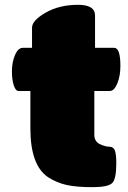

<svg xmlns="http://www.w3.org/2000/svg" viewBox="-20 -774 536 802"><path d="M180.2 -34.2Q106.9 -84 106.9 -237.8V-394H57.1Q45.4 -394 37.6 -417.2Q29.8 -440.4 29.8 -476.1Q29.8 -514.2 42.7 -544.2Q55.7 -574.2 75.2 -574.2H113.8V-658.2Q113.8 -688.5 170.9 -721.2Q227.5 -753.9 306.2 -753.9Q377 -753.9 377 -709V-574.2H457Q482.9 -574.2 482.9 -499Q482.9 -456.5 470 -425.3Q457 -394 439 -394H374V-210.9Q374 -183.6 397 -171.9Q420.9 -161.1 437 -161.1Q454.1 -161.1 460 -145Q465.8 -128.9 465.8 -92.8Q465.8 -24.9 448.2 -8.8Q430.2 7.8 366.2 7.8Q300.3 7.8 258.8 -1.2Q217.3 -10.3 180.2 -34.2Z"/></svg>

Font: GGS TheRock Black
Style: Regular
Weight: 900
Designer: Rodrigo Fuenzalida (2012); Goodgame Studios (2014)
Foundry: Rodrigo Fuenzalida,2012;  GGS,2014
Version: Version 1.002 | FøM Mod